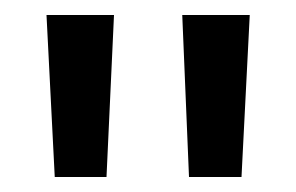

<svg xmlns="http://www.w3.org/2000/svg" viewBox="-20 -708 395 256"><path d="M302 -472H232L223 -688H313ZM122 -472H53L42 -688H132Z"/></svg>

Font: Libra Sans
Style: Regular
Weight: 400
Foundry: Context Ltd
Version: Version 1.000; ttfautohint (v1.3)